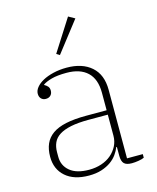

<svg xmlns="http://www.w3.org/2000/svg" viewBox="-115 -837 757 928"><g transform="rotate(-15 263.5 -372.5)"><path d="M215 12Q140 12 98 -25Q56 -62 56 -124Q56 -161 68 -188.5Q80 -216 106 -234.5Q132 -253 174 -262Q216 -271 275 -271H378V-359Q378 -427 341.5 -461.5Q305 -496 237 -496Q191 -496 162 -488Q133 -480 118 -469V-467Q128 -462 135 -454Q142 -446 142 -433Q142 -418 133 -409Q124 -400 109 -400Q95 -400 86 -409Q77 -418 77 -434Q77 -450 89.5 -465.5Q102 -481 124 -493Q146 -505 177 -512.5Q208 -520 244 -520Q322 -520 367.5 -480Q413 -440 413 -364V-21H492V-3Q482 2 463.5 5Q445 8 430 8Q403 8 391.5 -3.5Q380 -15 380 -43V-87H377Q370 -69 357.5 -51.5Q345 -34 325.5 -20Q306 -6 278.5 3Q251 12 215 12ZM223 -15Q256 -15 284.5 -24.5Q313 -34 333.5 -51.5Q354 -69 366 -92.5Q378 -116 378 -144V-249H282Q229 -249 193 -241.5Q157 -234 135 -220Q113 -206 103.5 -185Q94 -164 94 -137V-114Q94 -70 127 -42.5Q160 -15 223 -15ZM213 -597 315 -757 347 -739 229 -587Z"/></g></svg>

Font: IBM Plex Serif ExtLt
Style: Regular
Weight: 200
Designer: Mike Abbink, Paul van der Laan, Pieter van Rosmalen
Foundry: Bold Monday
Version: Version 3.001